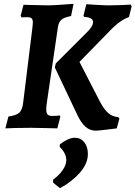

<svg xmlns="http://www.w3.org/2000/svg" viewBox="-20 -669 709 1005"><path d="M152 -550Q152 -567 145.5 -573Q139 -579 122 -579L93 -578L88 -586L103 -644Q119 -644 159.5 -642.5Q200 -641 232 -641Q258 -641 304 -644.5Q350 -648 365 -649L352 -585Q315 -578 301 -565.5Q287 -553 283 -526L225 -130Q222 -111 222 -97Q222 -77 229.5 -69.5Q237 -62 254 -62Q268 -62 278.5 -63Q289 -64 292 -65L296 -59L280 3Q264 3 222.5 1.5Q181 0 142 0Q98 0 59.5 1Q21 2 8 3L24 -59Q67 -65 82.5 -80.5Q98 -96 102 -138L150 -527Q152 -545 152 -550ZM432 -497Q467 -530 467 -553Q467 -566 456 -572.5Q445 -579 420 -581L417 -587L432 -647Q445 -646 486 -643.5Q527 -641 552 -641Q585 -641 618.5 -642.5Q652 -644 664 -645L669 -635L655 -580Q622 -567 595 -545Q568 -523 524 -476L396 -345L500 -143Q523 -98 545.5 -78Q568 -58 599 -56L605 -48L591 3Q576 5 534 10Q492 15 481 15Q451 15 427.5 -5.5Q404 -26 384 -69L267 -316L272 -337ZM372 52Q402 52 421 75.5Q440 99 440 137Q440 187 398.5 234.5Q357 282 294 316L258 287V271Q288 250 307.5 222Q327 194 327 169Q327 150 317 131.5Q307 113 292 100L294 86Q313 71 333.5 61.5Q354 52 372 52Z"/></svg>

Font: Alegreya SC
Style: Bold Italic
Weight: 700
Italic angle: -7°
Designer: Juan Pablo del Peral
Foundry: Huerta Tipografica
Version: Version 2.007; ttfautohint (v1.6)